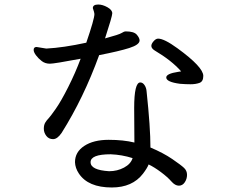

<svg xmlns="http://www.w3.org/2000/svg" viewBox="-20 -795 1040 850"><path d="M463 -37Q499 -37 529 -53Q559 -69 567 -95Q520 -110 470 -112Q381 -112 381 -77Q381 -42 463 -37ZM475 35Q370 35 329 -27Q313 -51 312 -77Q312 -122 353 -149Q394 -176 461 -176Q526 -176 575 -164L574 -317Q574 -430 601 -430Q612 -430 620 -418Q628 -406 629 -390Q646 -231 646 -142Q703 -118 742.5 -91Q782 -64 795 -51.5Q808 -39 808 -21Q808 -3 798 12Q788 27 772 27Q755 27 738.5 8Q722 -11 692.5 -33Q663 -55 638 -67Q632 -51 613 -26Q566 35 475 35ZM777 -424Q716 -432 716 -452Q716 -469 769 -477L782 -479Q740 -527 664 -572Q650 -581 650 -592Q650 -601 660 -612.5Q670 -624 680 -624Q707 -624 766 -581Q880 -498 880 -459Q880 -434 863 -428Q846 -422 824 -422Q802 -422 777 -424ZM337 -535Q220 -513 201 -513Q180 -513 165 -524.5Q150 -536 139.5 -550Q129 -564 129 -574Q129 -587 142 -587L185 -580Q261 -584 362 -606Q398 -711 398 -733Q398 -739 391 -759Q391 -775 415 -775Q434 -775 455.5 -763Q477 -751 477 -736Q477 -723 445 -625Q508 -642 518.5 -649Q529 -656 537 -656Q573 -656 585.5 -641.5Q598 -627 598 -616Q598 -597 552.5 -582.5Q507 -568 419 -551Q350 -361 253 -207Q234 -179 215 -179Q196 -179 185 -193.5Q174 -208 174 -225Q174 -242 180.5 -252.5Q187 -263 194.5 -270.5Q202 -278 226 -312Q250 -346 282 -409.5Q314 -473 337 -535Z"/></svg>

Font: LXGW WenKai Lite Medium
Style: Regular
Weight: 500
Designer: LXGW / Fontworks Inc.
Foundry: LXGW / Fontworks Inc.
Version: Version 1.511; March 25, 2025